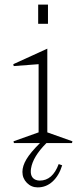

<svg xmlns="http://www.w3.org/2000/svg" viewBox="-20 -626 360 840"><path d="M187 -46.9 296.9 -7.8 294.9 0H183.1Q124 59.1 115.7 111.3Q109.9 149.4 135.7 160.6Q144 164.1 153.8 164.1Q210 164.1 236.8 91.8L252 97.2Q238.3 142.1 210.2 168Q182.1 193.8 145 193.8Q117.2 193.8 97.7 174.1Q78.1 154.3 78.1 126Q78.1 100.1 95.7 70.6Q113.3 41 154.8 0H41L39.1 -7.8L148.9 -46.9V-345.2L40 -336.9L38.1 -345.2L187 -413.1ZM147 -522V-606H189.9V-522Z"/></svg>

Font: Halibut Cnd Thin
Style: Regular
Weight: 250
Width: 3
Designer: Matteo Maggi
Foundry: Collletttivo
Version: Version 3.080 | FøM Fix